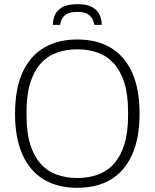

<svg xmlns="http://www.w3.org/2000/svg" viewBox="-20 -887 740 919"><path d="M350 12Q256 12 189.5 -28Q123 -68 87.5 -147Q52 -226 52 -343Q52 -461 87.5 -539.5Q123 -618 189.5 -658Q256 -698 350 -698Q445 -698 511 -658Q577 -618 612.5 -539.5Q648 -461 648 -343Q648 -226 612.5 -147Q577 -68 511 -28Q445 12 350 12ZM350 -35Q404 -35 449 -51.5Q494 -68 526 -104Q558 -140 575.5 -196.5Q593 -253 593 -334V-353Q593 -433 575.5 -489.5Q558 -546 526 -582Q494 -618 449 -634.5Q404 -651 350 -651Q296 -651 251 -634.5Q206 -618 174 -582Q142 -546 124.5 -489.5Q107 -433 107 -353V-334Q107 -253 124.5 -196.5Q142 -140 174 -104Q206 -68 251 -51.5Q296 -35 350 -35ZM233 -768Q233 -792 242.5 -814.5Q252 -837 277.5 -852Q303 -867 351 -867Q398 -867 423 -852Q448 -837 457.5 -814.5Q467 -792 467 -768H432Q430 -779 423.5 -793.5Q417 -808 401 -819Q385 -830 350 -830Q316 -830 298.5 -819Q281 -808 275 -793.5Q269 -779 268 -768Z"/></svg>

Font: Archivo SemiCondensed Thin
Style: Regular
Weight: 250
Width: 4
Designer: Hector Gatti
Foundry: Omnibus-Type
Version: Version 2.001